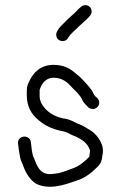

<svg xmlns="http://www.w3.org/2000/svg" viewBox="-20 -727 470 746"><path d="M311.5 -707C304.5 -707 298.7 -704.7 294 -700L283 -690C271.6 -677.4 258.4 -665.8 247 -656L229 -638C219 -628.7 211.7 -620.7 207 -614L202 -605C198.7 -599.7 197.7 -593.5 199 -586.5C203.2 -564.6 233.7 -560.4 244 -579C250.1 -588.8 252.5 -591.5 263 -602C283.3 -622.3 297.6 -634.3 319 -654L329 -665C333.7 -669.7 336 -675.5 336 -682.5C336 -696.4 325.4 -707 311.5 -707ZM188 -425C223.3 -425 243.6 -405.9 261 -386L280 -367C288.1 -357.1 296.5 -348.6 300 -338C304.4 -328.2 315.2 -317.8 324 -309C341.6 -295.8 366.5 -307.5 365.5 -329.5C364.9 -341.5 357.8 -347.2 350 -353C344 -359 341.7 -368.1 336 -377C318.2 -399.3 298.8 -422.9 276 -440C253.6 -460.5 228.6 -475 187.5 -475C139 -475 110.1 -446.2 94 -412C83.7 -391.5 84 -386.1 84 -358C84 -312.3 102.7 -282.2 130 -260C156.7 -237.1 187.7 -223.5 229 -216C239.7 -213.9 252.8 -204.7 263 -201C290.7 -190.6 322 -173 330 -141C330 -139 329.7 -136.7 329 -134L327 -118C307.1 -98.1 288.9 -81.3 258 -71C233.7 -62.4 218.5 -54.5 191 -52C156.4 -45.7 138.5 -58.4 127 -79C120.2 -88.5 115.5 -106.1 111 -115C104 -129.1 102 -156.7 100 -175C94.1 -207.4 46.8 -200.9 50 -169C51.9 -152.2 55 -132.3 58 -116C61.4 -100 67 -93.1 72 -78C80.8 -53.3 97.5 -28.6 117 -15C167.5 13.1 229.8 -8.4 274 -24C310.4 -34.9 334.8 -54.8 358 -78C373.8 -93.8 375.3 -102.4 378 -124C387.6 -165.4 359 -199.9 337 -217C319.7 -227.8 301.5 -240.2 281 -247C268.3 -253.3 252.3 -261.7 238 -265C192.7 -270 156.2 -294.5 139 -329L135 -343C134.3 -345.7 134 -351 134 -359V-378C141.8 -401.5 157.5 -425 188 -425Z"/></svg>

Font: HoneyBee
Style: Book
Weight: 300
Foundry: Cannot Into Space Fonts
Version: Version 0.89